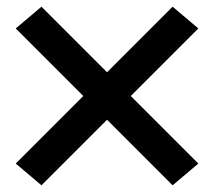

<svg xmlns="http://www.w3.org/2000/svg" viewBox="-20 -627 640 574"><path d="M496 -73 300 -269 104 -73 27 -138 229 -340 27 -542 104 -607 300 -411 496 -607 573 -542 371 -340 573 -138Z"/></svg>

Font: Iosevka HT Extended
Style: Bold
Weight: 700
Width: 7
Monospace: yes
Designer: Belleve Invis
Foundry: Belleve Invis
Version: Version 32.3.0; ttfautohint (v1.8.4)